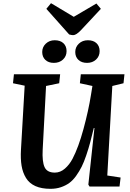

<svg xmlns="http://www.w3.org/2000/svg" viewBox="-20 -1163 809 1197"><path d="M269 -1107.9 297.9 -1143.1 439.9 -1058.1 581.1 -1141.1 608.9 -1107.9 484.9 -975.1Q455.1 -943.8 436 -943.8Q426.8 -943.8 411.1 -948.2ZM320.8 -912.1Q355.5 -912.1 375.2 -893.8Q395 -875.5 395 -844.2Q395 -812.5 372.6 -791.7Q350.1 -771 315.9 -771Q282.2 -771 262.7 -789.6Q243.2 -808.1 243.2 -838.9Q243.2 -869.6 265.6 -890.9Q288.1 -912.1 320.8 -912.1ZM527.8 -912.1Q562 -912.1 581.5 -893.8Q601.1 -875.5 601.1 -844.2Q601.1 -812.5 578.9 -791.7Q556.6 -771 522.9 -771Q488.8 -771 469 -789.6Q449.2 -808.1 449.2 -838.9Q449.2 -869.6 471.7 -890.9Q494.1 -912.1 527.8 -912.1ZM648.9 -68.8 731.9 -56.2 725.1 0H538.1L530.8 -12.2L568.8 -365.2H564.9Q552.2 -312.5 542.2 -274.9Q532.2 -237.3 517.8 -194.8Q503.4 -152.3 489 -123.5Q474.6 -94.7 454.6 -66.7Q434.6 -38.6 411.9 -22.2Q389.2 -5.9 359.6 4.2Q330.1 14.2 294.9 14.2Q238.8 14.2 200.7 -2.9Q162.6 -20 142.1 -53.5Q121.6 -86.9 114.5 -129.9Q107.4 -172.9 110.8 -231L133.8 -628.9L61 -644L66.9 -700.2H355L349.1 -644L267.1 -627L246.1 -230Q242.2 -155.8 257.8 -121.3Q273.4 -86.9 321.8 -86.9Q356 -86.9 384.5 -111.8Q413.1 -136.7 432.1 -172.9Q469.2 -243.7 500.5 -358.9Q531.7 -474.1 546.9 -569.8L556.2 -627L478 -644L483.9 -700.2H755.9L750 -644L680.2 -627Z"/></svg>

Font: Literata Book
Style: Bold Italic
Weight: 700
Italic angle: -3°
Designer: Latin by Veronika Burian and Jose Scaglione. Greek by Irene Vlachou. Cyrillic by Vera Evstafieva
Foundry: TypeTogether
Version: Version 1.003;PS 001.003;hotconv 1.0.88;makeotf.lib2.5.64775